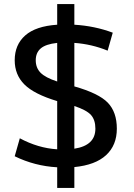

<svg xmlns="http://www.w3.org/2000/svg" viewBox="-20 -835 654 940"><path d="M344 85H260V-16Q150 -22 52 -70L77 -158Q166 -110 260 -104V-340Q147 -374 99.5 -421.5Q52 -469 52 -540Q52 -616 103.5 -661.5Q155 -707 260 -714V-815H344V-714Q444 -708 532 -675L507 -587Q429 -619 344 -625V-412Q464 -378 508 -332Q552 -286 552 -205Q552 -124 499.5 -75.5Q447 -27 344 -17ZM344 -107Q447 -123 447 -205Q447 -248 425.5 -272Q404 -296 344 -316ZM260 -625Q204 -619 179.5 -598Q155 -577 155 -540Q155 -503 178.5 -479Q202 -455 260 -436Z"/></svg>

Font: M PLUS 1p Medium
Style: Regular
Weight: 500
Version: Version 1.062